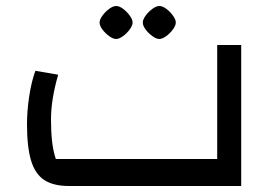

<svg xmlns="http://www.w3.org/2000/svg" viewBox="-20 -620 924 640"><path d="M210 0Q158 0 127.5 -20Q97 -40 83.5 -85Q70 -130 70 -206Q70 -251 77.5 -300Q85 -349 98 -384L174 -371Q162 -330 156 -292.5Q150 -255 150 -222Q150 -181 153.5 -149.5Q157 -118 166 -90H704V-470H784V0ZM367 -490Q357 -490 344 -499.5Q331 -509 321.5 -521.5Q312 -534 312 -545Q312 -555 321.5 -568Q331 -581 344 -590.5Q357 -600 367 -600Q378 -600 390.5 -590.5Q403 -581 412.5 -568Q422 -555 422 -545Q422 -535 412.5 -522Q403 -509 390 -499.5Q377 -490 367 -490ZM511 -490Q501 -490 488 -499.5Q475 -509 465.5 -521.5Q456 -534 456 -545Q456 -555 465.5 -568Q475 -581 488 -590.5Q501 -600 511 -600Q522 -600 534.5 -590.5Q547 -581 556.5 -568Q566 -555 566 -545Q566 -535 556.5 -522Q547 -509 534 -499.5Q521 -490 511 -490Z"/></svg>

Font: Changa ExtraLight
Style: Regular
Weight: 400
Version: Version 3.002; ttfautohint (v1.8.2)